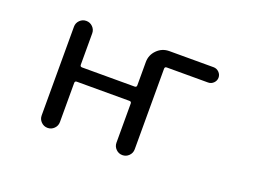

<svg xmlns="http://www.w3.org/2000/svg" viewBox="-85 -728 1171 888"><g transform="rotate(20 500.0 -284.0)"><path d="M833 -546.9Q848.6 -546.9 859.9 -535.6Q871.1 -524.4 871.1 -509.3Q871.1 -494.1 859.9 -482.9Q848.6 -471.7 833 -471.7H629.9Q620.1 -471.7 620.1 -461.9V-65.4Q620.1 -46.9 606.9 -33.7Q593.8 -20.5 575.2 -20.5Q556.6 -20.5 543.5 -33.7Q530.3 -46.9 530.3 -65.4V-257.8Q530.3 -267.6 520.5 -267.6H261.7Q252 -267.6 252 -257.8V-65.4Q252 -46.9 238.8 -33.7Q225.6 -20.5 207 -20.5Q188.5 -20.5 175.3 -33.7Q162.1 -46.9 162.1 -65.4V-502Q162.1 -520.5 175.3 -533.7Q188.5 -546.9 207 -546.9Q225.6 -546.9 238.8 -533.7Q252 -520.5 252 -502V-347.7Q252 -337.9 261.7 -337.9H520.5Q530.3 -337.9 530.3 -347.7V-461.9Q530.3 -497.1 555.2 -522Q580.1 -546.9 615.2 -546.9Z"/></g></svg>

Font: Rounded-X Mgen+ 1mn regular
Style: Regular
Weight: 400
Designer: [Source Han Sans]
Ryoko NISHIZUKA  (kana & ideographs); Paul D. Hunt (Latin, Greek & Cyrillic); Wenlong ZHANG  (bopomofo
Version: Version 1.059.20150602